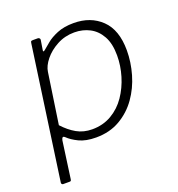

<svg xmlns="http://www.w3.org/2000/svg" viewBox="-128 -646 849 916"><g transform="rotate(-20 296.0 -187.5)"><path d="M37 165Q33 165 30.5 161.5Q28 158 29 154L124 -518Q125 -526 127 -528Q129 -530 137 -530H161Q166 -530 169.5 -526.5Q173 -523 172 -518L164 -468Q163 -462 166 -462Q169 -462 176 -468Q186 -476 206.5 -493.5Q227 -511 262 -525.5Q297 -540 346 -540Q432 -540 486.5 -487.5Q541 -435 541 -331Q541 -271 523.5 -210.5Q506 -150 471 -100.5Q436 -51 383.5 -20.5Q331 10 262 10Q210 10 176 -6.5Q142 -23 123 -42Q115 -49 111 -45.5Q107 -42 105 -32L79 156Q78 161 76.5 163Q75 165 70 165H37ZM258 -33Q313 -33 356.5 -58.5Q400 -84 429 -126.5Q458 -169 473.5 -220.5Q489 -272 489 -324Q489 -384 468 -422Q447 -460 412 -478.5Q377 -497 334 -497Q286 -497 246 -475.5Q206 -454 181 -423Q156 -392 152 -363L114 -106Q145 -72 179.5 -52.5Q214 -33 258 -33Z"/></g></svg>

Font: Libre Franklin ExtraLight
Style: Italic
Weight: 250
Italic angle: -8°
Designer: Pablo Impallari, Rodrigo Fuenzalida, Nhung Nguyen
Foundry: Impallari Type
Version: Version 3.000